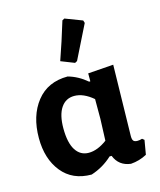

<svg xmlns="http://www.w3.org/2000/svg" viewBox="-112 -821 758 909"><g transform="rotate(-15 267.0 -366.5)"><path d="M279 -734 290 -740 374 -708 378 -695Q349 -636 296 -530L285 -524L219 -550Q249 -635 279 -734ZM224 7Q131 7 79 -57.5Q27 -122 27 -224Q27 -333 81.5 -402Q136 -471 234 -471Q284 -457 326 -421H332V-460L457 -469L450 -121Q450 -104 455.5 -97.5Q461 -91 475 -91Q486 -91 498 -95L508 -87L496 -17Q459 3 417 6Q359 -1 338 -54H328Q283 -12 224 7ZM151 -239Q151 -168 174 -132Q197 -96 238 -96Q281 -96 328 -131L332 -237V-334Q285 -374 240 -374Q198 -374 174.5 -339Q151 -304 151 -239Z"/></g></svg>

Font: Alegreya Sans
Style: Bold
Weight: 700
Designer: Juan Pablo del Peral
Foundry: Huerta Tipografica
Version: Version 2.007